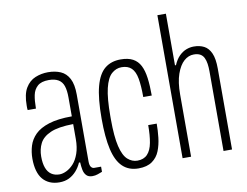

<svg xmlns="http://www.w3.org/2000/svg" viewBox="-79 -834 1231 956"><g transform="rotate(-10 536.5 -355.5)"><path d="M148 12Q121 12 100 3Q79 -6 64.5 -23Q50 -40 42.5 -66.5Q35 -93 35 -127Q35 -161 44.5 -192Q54 -223 78.5 -247.5Q103 -272 148.5 -286.5Q194 -301 265 -301V-397Q265 -432 257.5 -454.5Q250 -477 231.5 -488Q213 -499 183 -499Q145 -499 126 -482Q107 -465 101.5 -437.5Q96 -410 96 -376V-370H54Q53 -375 53 -380Q53 -385 53 -392Q53 -450 72 -481.5Q91 -513 121.5 -525.5Q152 -538 186 -538Q222 -538 249.5 -526Q277 -514 292.5 -484.5Q308 -455 308 -403V-65Q308 -46 314.5 -37.5Q321 -29 330 -29H365V-3Q355 1 342 5.5Q329 10 315 10Q295 10 284.5 -1Q274 -12 270.5 -30Q267 -48 266 -68H260Q250 -45 234 -27Q218 -9 197 1.5Q176 12 148 12ZM155 -27Q171 -27 190 -36Q209 -45 226 -63.5Q243 -82 254 -113Q265 -144 265 -187V-262Q189 -261 149.5 -243.5Q110 -226 95 -196.5Q80 -167 80 -130Q80 -96 88.5 -73Q97 -50 114 -38.5Q131 -27 155 -27Z M548 12Q499 12 468 -17.5Q437 -47 423 -108Q409 -169 409 -263Q409 -366 425 -426Q441 -486 473 -512Q505 -538 553 -538Q591 -538 615 -525Q639 -512 652 -486.5Q665 -461 670 -422.5Q675 -384 675 -334H632Q632 -391 625.5 -427.5Q619 -464 601 -481.5Q583 -499 551 -499Q523 -499 500.5 -479Q478 -459 466 -409Q454 -359 454 -269V-253Q454 -165 466 -115.5Q478 -66 500 -46.5Q522 -27 549 -27Q581 -27 599.5 -46.5Q618 -66 625 -103Q632 -140 632 -192H675Q675 -158 671 -122Q667 -86 655 -55.5Q643 -25 617 -6.5Q591 12 548 12Z M772 0V-723H815V-462H820Q832 -490 848.5 -506.5Q865 -523 884 -530.5Q903 -538 923 -538Q953 -538 975 -526.5Q997 -515 1009.5 -487Q1022 -459 1022 -409V0H979V-402Q979 -423 976.5 -440.5Q974 -458 967.5 -471.5Q961 -485 948.5 -492Q936 -499 916 -499Q889 -499 866.5 -479Q844 -459 829.5 -418Q815 -377 815 -314V0Z"/></g></svg>

Font: Archivo ExtraCondensed Thin
Style: Regular
Weight: 250
Width: 2
Designer: Hector Gatti
Foundry: Omnibus-Type
Version: Version 2.001